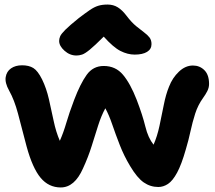

<svg xmlns="http://www.w3.org/2000/svg" viewBox="-20 -809 945 844"><path d="M247 15Q194 15 158.5 -27.5Q123 -70 97 -165Q75 -250 59 -310Q43 -370 20 -411Q1 -445 5 -470Q9 -495 28.5 -508.5Q48 -522 77 -522Q107 -522 126.5 -510Q146 -498 165 -460Q184 -421 195 -373Q206 -325 216 -277Q226 -229 243 -190Q259 -226 271.5 -269Q284 -312 306 -370Q333 -441 361 -480Q389 -519 436 -519Q488 -519 520.5 -480.5Q553 -442 581 -370Q607 -302 619 -252.5Q631 -203 655 -173Q671 -209 681 -255.5Q691 -302 700 -348Q709 -394 723 -428Q738 -467 766.5 -494Q795 -521 828 -521Q858 -521 878.5 -500.5Q899 -480 899 -440Q899 -424 891.5 -409Q884 -394 873 -379Q850 -347 838 -309.5Q826 -272 817.5 -232.5Q809 -193 797 -153Q778 -86 758.5 -50Q739 -14 718.5 -0.5Q698 13 676 13Q641 13 612 -7Q583 -27 552 -79Q525 -124 506.5 -171.5Q488 -219 473.5 -261.5Q459 -304 443 -333Q425 -300 411.5 -257.5Q398 -215 383 -167Q368 -119 345 -69Q308 15 247 15ZM316 -565Q287 -565 263.5 -586Q240 -607 240 -629Q240 -639 244.5 -649.5Q249 -660 267.5 -678.5Q286 -697 327 -730Q356 -752 375 -765Q394 -778 411.5 -783.5Q429 -789 453 -789Q478 -789 497.5 -777Q517 -765 536 -740Q558 -711 578 -694.5Q598 -678 613 -667Q628 -656 637 -644.5Q646 -633 646 -615Q646 -593 626.5 -581Q607 -569 572 -569Q541 -569 509.5 -585Q478 -601 436 -648Q396 -608 374.5 -590.5Q353 -573 340.5 -569Q328 -565 316 -565Z"/></svg>

Font: Shantell Sans Normal
Style: Bold
Weight: 700
Designer: Stephen Nixon, Anya Danilova, Shantell Martin
Foundry: Arrow Type
Version: Version 1.009;[a7da0bfa3]